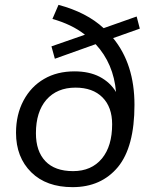

<svg xmlns="http://www.w3.org/2000/svg" viewBox="-20 -764 616 791"><path d="M446 -607Q534 -500 534 -332Q534 -159 466 -76Q397 7 279 7Q171 7 109 -54Q46 -116 46 -217Q46 -292 77 -350Q108 -408 162 -439Q215 -470 287 -470Q347 -470 390 -448Q434 -425 458 -385Q448 -502 374 -582L206 -522L192 -573L330 -621Q302 -643 268.5 -659Q235 -675 196 -686L221 -744Q337 -713 407 -648L543 -696L556 -646ZM281 -59Q357 -59 400 -111Q442 -162 442 -252Q442 -323 402 -363Q362 -403 291 -403Q215 -403 171 -353Q128 -303 128 -215Q128 -141 167 -100Q206 -59 281 -59Z"/></svg>

Font: PRinguin Sans
Style: Italic
Weight: 400
Designer: Vernon Adams
Foundry: Vernon Adams
Version: ""